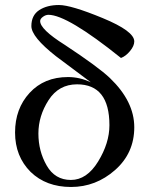

<svg xmlns="http://www.w3.org/2000/svg" viewBox="-20 -738 601 765"><path d="M515 -573Q515 -555 498 -534.5Q481 -514 462 -507Q248 -679 173 -679Q162 -679 151 -671Q140 -663 140 -654Q140 -621 237 -560Q372 -471 418 -427Q515 -334 515 -231Q515 -128 438.5 -60.5Q362 7 263 7Q164 7 102 -53Q40 -115 40 -210Q40 -305 98 -368Q156 -431 251 -431Q298 -431 342 -410L203 -514Q105 -591 105 -634Q105 -677 136 -697.5Q167 -718 215 -718Q263 -718 389 -666Q515 -614 515 -573ZM416 -239Q416 -402 287 -402Q214 -402 173.5 -339Q133 -276 133 -206Q133 -136 166 -78.5Q199 -21 262.5 -21Q326 -21 371 -94.5Q416 -168 416 -239Z"/></svg>

Font: GFS Didot
Style: Regular
Weight: 400
Designer: Takis Katsoulidis and George D. Matthiopoulos
Foundry: Takis Katsoulidis and George D. Matthiopoulos
Version: Version 1.0